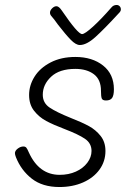

<svg xmlns="http://www.w3.org/2000/svg" viewBox="-20 -748 527 772"><path d="M44 -116Q40 -126 40 -133Q41 -143 52 -151Q63 -159 74 -159Q82 -159 86 -154Q90 -149 96 -135Q137 -45 220 -45Q256 -45 285 -58Q314 -71 331 -93.5Q348 -116 348 -141Q348 -172 321.5 -190Q295 -208 240 -229Q195 -246 166 -261.5Q137 -277 117 -302.5Q97 -328 97 -366Q97 -405 119 -440Q141 -475 183.5 -497Q226 -519 283 -519Q351 -519 394.5 -484.5Q438 -450 438 -389Q438 -365 431 -354.5Q424 -344 406 -344Q392 -344 389 -352.5Q386 -361 386 -383Q386 -428 357.5 -449.5Q329 -471 283 -471Q219 -471 185.5 -439.5Q152 -408 152 -367Q152 -334 179.5 -315.5Q207 -297 264 -274Q310 -256 337.5 -241Q365 -226 384.5 -201.5Q404 -177 404 -141Q404 -99 380 -66Q356 -33 314 -14.5Q272 4 219 4Q151 4 108 -29.5Q65 -63 44 -116ZM466 -710Q466 -704 462 -699.5Q458 -695 456 -693Q399 -631 363.5 -599Q328 -567 301 -567Q285 -567 264.5 -588Q244 -609 213 -649Q197 -672 186 -684Q181 -690 181 -697Q181 -706 189.5 -714.5Q198 -723 207 -723Q217 -723 229 -705Q293 -611 310 -611Q321 -611 354 -641Q387 -671 428 -718Q436 -728 449 -728Q456 -728 461 -723Q466 -718 466 -710Z"/></svg>

Font: Mali Light
Style: Italic
Weight: 300
Italic angle: -10°
Version: Version 1.000; ttfautohint (v1.6)